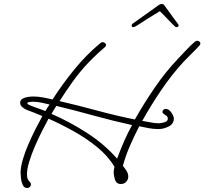

<svg xmlns="http://www.w3.org/2000/svg" viewBox="-20 -850 1023 961"><path d="M116 91Q101 91 94 76Q87 61 85 43Q83 25 83 16Q83 -13 94 -51Q105 -89 122.5 -129Q140 -169 158.5 -205.5Q177 -242 192 -269Q173 -277 153.5 -285Q134 -293 114 -300Q102 -305 91.5 -314Q81 -323 81 -336Q81 -349 92 -355.5Q103 -362 118.5 -364.5Q134 -367 145 -367Q170 -367 194.5 -362.5Q219 -358 243 -352Q290 -426 351 -501Q412 -576 482 -634Q487 -639 494 -639Q500 -639 505.5 -634.5Q511 -630 511 -624Q511 -620 506 -615Q498 -607 489 -600Q480 -593 472 -585Q459 -573 447 -561Q435 -549 423 -537Q381 -493 345.5 -443.5Q310 -394 278 -344Q373 -322 466.5 -296.5Q560 -271 655 -252Q699 -330 753.5 -410Q808 -490 872 -557Q892 -578 912 -599.5Q932 -621 954 -640Q957 -642 960 -644Q963 -646 967 -646Q974 -646 978.5 -641.5Q983 -637 983 -632Q983 -629 979 -623Q960 -602 939 -581.5Q918 -561 898 -540Q837 -473 786 -397.5Q735 -322 692 -245Q712 -242 733.5 -237.5Q755 -233 775 -233Q786 -233 803 -238Q820 -243 820 -256Q820 -265 813.5 -270Q807 -275 800 -279.5Q793 -284 793 -290Q793 -296 798 -300.5Q803 -305 809 -305Q825 -305 837.5 -287Q850 -269 850 -257Q850 -230 824.5 -217Q799 -204 773 -204Q749 -204 724.5 -208.5Q700 -213 677 -218Q652 -170 630.5 -120.5Q609 -71 595 -20Q605 -8 613.5 5.5Q622 19 622 34Q622 48 612 59.5Q602 71 585 71Q572 71 565 64.5Q558 58 555 48Q553 40 551 30.5Q549 21 549 12Q549 5 550.5 -1.5Q552 -8 553 -15Q521 -69 466.5 -113.5Q412 -158 348 -193.5Q284 -229 223 -256Q210 -232 191.5 -196Q173 -160 155.5 -119.5Q138 -79 126.5 -41.5Q115 -4 115 22Q115 40 120 48.5Q125 57 130 61.5Q135 66 135 73Q135 80 129.5 85.5Q124 91 116 91ZM207 -294Q212 -302 217 -310.5Q222 -319 228 -327Q208 -332 186 -336.5Q164 -341 143 -341Q139 -341 128 -339.5Q117 -338 117 -333Q117 -329 122 -327Q127 -325 130 -323Q149 -315 168.5 -308.5Q188 -302 207 -294ZM566 -56Q582 -99 600.5 -141.5Q619 -184 641 -224Q545 -245 451 -271Q357 -297 262 -320Q248 -299 238 -280Q330 -240 416.5 -184Q503 -128 566 -56ZM789 -830Q798 -830 802 -824Q813 -810 825.5 -792Q838 -774 850 -758Q862 -742 868 -734Q874 -727 874 -723Q874 -714 863 -714Q859 -714 856 -717Q841 -731 819.5 -754Q798 -777 780 -794Q753 -778 720.5 -757.5Q688 -737 667 -723Q657 -717 653.5 -715.5Q650 -714 647 -714Q639 -714 639 -722Q639 -729 646 -733L775 -825Q782 -830 789 -830Z"/></svg>

Font: Ms Madi
Style: Regular
Weight: 400
Designer: Robert E. Leuschke
Foundry: Robert E. Leuschke
Version: Version 1.010; ttfautohint (v1.8.3)